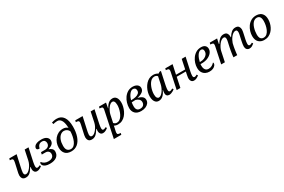

<svg xmlns="http://www.w3.org/2000/svg" viewBox="157 -2361 6212 4193"><g transform="rotate(-30 3263.5 -265.0)"><path d="M456 10Q416 10 394 -18Q372 -46 372 -85Q372 -96 373.5 -112Q375 -128 377 -144H369Q341 -99 314 -64.5Q287 -30 254 -10.5Q221 9 176 9Q117 9 93 -24.5Q69 -58 69 -102Q69 -127 75 -157Q81 -187 87 -212L126 -387Q129 -401 132 -422Q135 -443 135 -447Q135 -477 114.5 -485.5Q94 -494 65 -494H57L66 -536H252L186 -237Q180 -210 173 -174Q166 -138 166 -116Q166 -91 176 -73Q186 -55 215 -55Q242 -55 271 -75.5Q300 -96 327 -130Q354 -164 374 -205Q394 -246 403 -287L455 -536H552L483 -215Q481 -204 477 -183Q473 -162 470.5 -140Q468 -118 468 -104Q468 -53 501 -53Q518 -53 532 -58.5Q546 -64 565 -75L583 -46Q561 -27 527.5 -8.5Q494 10 456 10Z M782 10Q719 10 679 -5Q639 -20 620 -44Q601 -68 601 -93Q601 -108 607.5 -117.5Q614 -127 621 -127Q644 -94 683.5 -73.5Q723 -53 775 -53Q842 -53 879 -81Q916 -109 916 -164Q916 -202 890 -228Q864 -254 817 -254H724L735 -308H829Q887 -308 920 -336.5Q953 -365 953 -416Q953 -449 933 -474Q913 -499 867 -499Q817 -499 788 -470Q759 -441 748 -391Q679 -391 679 -435Q679 -462 698.5 -487.5Q718 -513 761.5 -529Q805 -545 875 -545Q962 -545 1006.5 -509.5Q1051 -474 1051 -422Q1051 -381 1031.5 -354Q1012 -327 980.5 -310.5Q949 -294 914 -283L913 -278Q955 -267 984 -238.5Q1013 -210 1013 -166Q1013 -83 952.5 -36.5Q892 10 782 10Z M1322 10Q1219 10 1168.5 -47Q1118 -104 1118 -197Q1118 -259 1138 -315.5Q1158 -372 1195.5 -416.5Q1233 -461 1285.5 -487Q1338 -513 1403 -513Q1440 -513 1473 -499.5Q1506 -486 1520 -465Q1520 -512 1513 -557.5Q1506 -603 1490 -639.5Q1474 -676 1447 -698Q1420 -720 1381 -720Q1348 -720 1320.5 -714.5Q1293 -709 1278 -704L1265 -747Q1282 -755 1319 -762.5Q1356 -770 1395 -770Q1503 -770 1561.5 -686.5Q1620 -603 1620 -444Q1620 -307 1585 -204.5Q1550 -102 1483.5 -46Q1417 10 1322 10ZM1337 -39Q1382 -39 1415.5 -69.5Q1449 -100 1471 -150Q1493 -200 1505 -260Q1517 -320 1519 -380Q1503 -418 1469.5 -439.5Q1436 -461 1398 -461Q1350 -461 1309.5 -427.5Q1269 -394 1245 -332Q1221 -270 1221 -185Q1221 -105 1254 -72Q1287 -39 1337 -39Z M2120 10Q2080 10 2058 -18Q2036 -46 2036 -85Q2036 -96 2037.5 -112Q2039 -128 2041 -144H2033Q2005 -99 1978 -64.5Q1951 -30 1918 -10.5Q1885 9 1840 9Q1781 9 1757 -24.5Q1733 -58 1733 -102Q1733 -127 1739 -157Q1745 -187 1751 -212L1790 -387Q1793 -401 1796 -422Q1799 -443 1799 -447Q1799 -477 1778.5 -485.5Q1758 -494 1729 -494H1721L1730 -536H1916L1850 -237Q1844 -210 1837 -174Q1830 -138 1830 -116Q1830 -91 1840 -73Q1850 -55 1879 -55Q1906 -55 1935 -75.5Q1964 -96 1991 -130Q2018 -164 2038 -205Q2058 -246 2067 -287L2119 -536H2216L2147 -215Q2145 -204 2141 -183Q2137 -162 2134.5 -140Q2132 -118 2132 -104Q2132 -53 2165 -53Q2182 -53 2196 -58.5Q2210 -64 2229 -75L2247 -46Q2225 -27 2191.5 -8.5Q2158 10 2120 10Z M2389 -394Q2394 -414 2396 -428.5Q2398 -443 2398 -447Q2398 -477 2377.5 -485.5Q2357 -494 2328 -494H2320L2329 -536H2506L2482 -403H2487Q2507 -442 2532.5 -474.5Q2558 -507 2592 -526.5Q2626 -546 2670 -546Q2731 -546 2764 -499.5Q2797 -453 2797 -365Q2797 -322 2785 -271.5Q2773 -221 2749.5 -171Q2726 -121 2690.5 -80Q2655 -39 2607 -14.5Q2559 10 2499 10Q2470 10 2445 3.5Q2420 -3 2401 -13Q2400 -5 2398 9Q2396 23 2393 35L2379 96Q2378 102 2374 121.5Q2370 141 2370 152Q2370 182 2391 190Q2412 198 2440 198H2453L2444 240H2256ZM2496 -35Q2534 -35 2565.5 -57Q2597 -79 2621 -116Q2645 -153 2661.5 -196.5Q2678 -240 2686.5 -284.5Q2695 -329 2695 -366Q2695 -395 2689.5 -422Q2684 -449 2670.5 -466Q2657 -483 2632 -483Q2603 -483 2575 -461Q2547 -439 2523 -404.5Q2499 -370 2482 -332Q2465 -294 2458 -261L2417 -71Q2426 -60 2447 -47.5Q2468 -35 2496 -35Z M3083 10Q2985 10 2934 -41Q2883 -92 2883 -177Q2883 -240 2902 -305Q2921 -370 2959 -424.5Q2997 -479 3052.5 -512.5Q3108 -546 3181 -546Q3223 -546 3258 -532.5Q3293 -519 3313.5 -493Q3334 -467 3334 -431Q3334 -370 3284.5 -334Q3235 -298 3152 -281Q3219 -265 3259 -234Q3299 -203 3299 -148Q3299 -102 3271.5 -66.5Q3244 -31 3195.5 -10.5Q3147 10 3083 10ZM3015 -306Q3074 -306 3123 -317.5Q3172 -329 3201.5 -355Q3231 -381 3231 -422Q3231 -463 3209 -480.5Q3187 -498 3159 -498Q3132 -498 3106.5 -478.5Q3081 -459 3060.5 -429Q3040 -399 3025.5 -366Q3011 -333 3005 -306ZM3087 -45Q3144 -45 3172 -74.5Q3200 -104 3200 -150Q3200 -195 3169 -223.5Q3138 -252 3092 -264Q3089 -264 3076 -263.5Q3063 -263 3046.5 -262Q3030 -261 3015.5 -260.5Q3001 -260 2996 -260Q2992 -241 2989.5 -217Q2987 -193 2987 -165Q2987 -45 3087 -45Z M3528 10Q3484 10 3455 -14Q3426 -38 3412.5 -79.5Q3399 -121 3399 -173Q3399 -220 3411.5 -271.5Q3424 -323 3449 -371.5Q3474 -420 3510 -459.5Q3546 -499 3593 -522.5Q3640 -546 3697 -546Q3733 -546 3763.5 -536Q3794 -526 3814 -510L3858 -535H3890L3822 -215Q3820 -204 3816 -183Q3812 -162 3809.5 -140Q3807 -118 3807 -104Q3807 -53 3840 -53Q3857 -53 3875 -60.5Q3893 -68 3912 -79L3930 -50Q3916 -37 3892 -23Q3868 -9 3841 0.5Q3814 10 3789 10Q3753 10 3732 -12Q3711 -34 3711 -73Q3711 -93 3713.5 -109.5Q3716 -126 3721 -151H3715Q3681 -74 3634 -32Q3587 10 3528 10ZM3564 -53Q3590 -53 3617.5 -73Q3645 -93 3669.5 -127Q3694 -161 3713 -203Q3732 -245 3741 -288L3778 -465Q3767 -483 3746 -492Q3725 -501 3702 -501Q3662 -501 3630 -478.5Q3598 -456 3574 -419Q3550 -382 3533.5 -338Q3517 -294 3509 -249.5Q3501 -205 3501 -169Q3501 -107 3519 -80Q3537 -53 3564 -53Z M4416 10Q4370 10 4349 -20Q4328 -50 4328 -85Q4328 -96 4330 -119.5Q4332 -143 4339 -174L4355 -252H4125L4072 0H3979L4063 -402Q4066 -416 4067.5 -429.5Q4069 -443 4069 -447Q4069 -477 4048.5 -485.5Q4028 -494 3999 -494H3991L4000 -536H4185L4134 -298H4365L4415 -536H4513L4441 -202Q4435 -175 4431.5 -149.5Q4428 -124 4428 -101Q4428 -53 4464 -53Q4478 -53 4492 -58.5Q4506 -64 4525 -75L4543 -46Q4521 -27 4487.5 -8.5Q4454 10 4416 10Z M4802 10Q4749 10 4704.5 -13Q4660 -36 4633.5 -81.5Q4607 -127 4607 -197Q4607 -253 4626 -313.5Q4645 -374 4683 -427Q4721 -480 4776.5 -513Q4832 -546 4905 -546Q4968 -546 5003 -515.5Q5038 -485 5038 -431Q5038 -379 5000.5 -333Q4963 -287 4897.5 -259Q4832 -231 4748 -231H4713Q4712 -220 4711.5 -209.5Q4711 -199 4711 -189Q4711 -125 4739 -89Q4767 -53 4821 -53Q4869 -53 4906.5 -76Q4944 -99 4965 -125Q4975 -118 4975 -100Q4975 -78 4956.5 -52.5Q4938 -27 4900 -8.5Q4862 10 4802 10ZM4732 -277Q4791 -277 4836.5 -296.5Q4882 -316 4908.5 -350.5Q4935 -385 4935 -431Q4935 -498 4877 -498Q4849 -498 4824 -478.5Q4799 -459 4779 -426.5Q4759 -394 4744.5 -355Q4730 -316 4722 -277Z M5814 10Q5770 10 5746.5 -18.5Q5723 -47 5723 -90Q5723 -136 5742 -225L5759 -303Q5762 -317 5767 -338Q5772 -359 5776 -382Q5780 -405 5780 -422Q5780 -442 5771.5 -461.5Q5763 -481 5734 -481Q5705 -481 5676.5 -461.5Q5648 -442 5623 -411Q5598 -380 5579.5 -344.5Q5561 -309 5551 -278L5535 -206Q5532 -192 5527 -163Q5522 -134 5517.5 -100.5Q5513 -67 5509.5 -39Q5506 -11 5506 0H5411Q5411 -12 5414.5 -39.5Q5418 -67 5423 -101.5Q5428 -136 5434 -169Q5440 -202 5445 -225L5462 -303Q5465 -317 5470 -338Q5475 -359 5479 -382Q5483 -405 5483 -422Q5483 -442 5474.5 -461.5Q5466 -481 5437 -481Q5406 -481 5375 -458Q5344 -435 5317.5 -399Q5291 -363 5272.5 -324.5Q5254 -286 5248 -256L5194 0H5101L5185 -402Q5188 -416 5189.5 -429.5Q5191 -443 5191 -447Q5191 -477 5170.5 -485.5Q5150 -494 5121 -494H5113L5122 -536H5307L5280 -410H5290Q5331 -476 5373.5 -510.5Q5416 -545 5472 -545Q5531 -545 5555 -511.5Q5579 -478 5579 -434Q5579 -428 5578.5 -422Q5578 -416 5577 -410H5587Q5628 -476 5670.5 -510.5Q5713 -545 5769 -545Q5828 -545 5852 -511.5Q5876 -478 5876 -434Q5876 -409 5869.5 -379.5Q5863 -350 5858 -324L5832 -206Q5826 -178 5822.5 -151Q5819 -124 5819 -101Q5819 -53 5854 -53Q5883 -53 5918 -76L5936 -47Q5912 -27 5882.5 -8.5Q5853 10 5814 10Z M6188 10Q6103 10 6049.5 -41.5Q5996 -93 5996 -197Q5996 -253 6014 -313.5Q6032 -374 6069 -427Q6106 -480 6162 -513Q6218 -546 6294 -546Q6347 -546 6390 -525Q6433 -504 6458.5 -458.5Q6484 -413 6484 -339Q6484 -296 6473 -248.5Q6462 -201 6439 -155Q6416 -109 6381 -72Q6346 -35 6298 -12.5Q6250 10 6188 10ZM6199 -41Q6248 -41 6282.5 -72.5Q6317 -104 6338.5 -153.5Q6360 -203 6370 -257Q6380 -311 6380 -356Q6380 -431 6354 -463Q6328 -495 6282 -495Q6243 -495 6213 -474Q6183 -453 6161.5 -418.5Q6140 -384 6126.5 -342Q6113 -300 6106.5 -257.5Q6100 -215 6100 -179Q6100 -103 6127 -72Q6154 -41 6199 -41Z"/></g></svg>

Font: NotoSerif-Italic
Style: Regular
Weight: 400
Italic angle: -12°
Designer: Monotype Design Team
Foundry: Monotype Imaging Inc.
Version: Version 2.007; ttfautohint (v1.8) -l 8 -r 50 -G 200 -x 14 -D